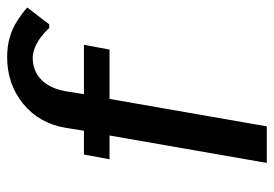

<svg xmlns="http://www.w3.org/2000/svg" viewBox="-132 -618 750 525"><g transform="rotate(-90 242.5 -355.0)"><path d="M60 0 135 -430H70L83 -500H148L156 -550Q168 -622 221.5 -666Q275 -710 350 -710Q406 -710 449 -682Q468 -670 485 -655L439 -595H429Q420 -605 405 -617Q374 -640 347 -640Q312 -640 288 -617Q264 -594 256 -550L248 -500H383L370 -430H235L160 0Z"/></g></svg>

Font: Scada
Style: Italic
Weight: 400
Italic angle: -10°
Designer: Jovanny Lemonad
Foundry: Jovanny Lemonad
Version: Version 4.100;PS 004.100;hotconv 1.0.88;makeotf.lib2.5.64775